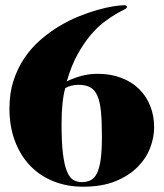

<svg xmlns="http://www.w3.org/2000/svg" viewBox="-20 -706 626 734"><path d="M369.6 -184.1Q369.6 -241.2 366 -279.1Q362.3 -316.9 352.3 -339.8Q342.3 -362.8 324.7 -372.3Q307.1 -381.8 279.3 -381.8Q266.1 -381.8 252 -378.2Q237.8 -374.5 229.5 -369.1Q222.7 -345.7 219 -311.3Q215.3 -276.9 215.3 -231Q215.3 -161.1 220.7 -117.9Q226.1 -74.7 236.1 -50.5Q246.1 -26.4 260.3 -18.1Q274.4 -9.8 292.5 -9.8Q312 -9.8 326.7 -17.1Q341.3 -24.4 350.8 -43.9Q360.4 -63.5 365 -97.4Q369.6 -131.3 369.6 -184.1ZM569.3 -219.2Q569.3 -181.2 554.2 -141.1Q539.1 -101.1 506.3 -67.9Q473.6 -34.7 421.9 -13.4Q370.1 7.8 297.4 7.8Q236.8 7.8 185.1 -12.7Q133.3 -33.2 95.9 -71.8Q58.6 -110.4 37.4 -166Q16.1 -221.7 16.1 -292Q16.1 -350.1 31.7 -397.9Q47.4 -445.8 73.5 -484.4Q99.6 -522.9 134 -553Q168.5 -583 205.8 -605.5Q243.2 -627.9 281.2 -643.3Q319.3 -658.7 353 -668.2Q386.7 -677.7 413.6 -681.9Q440.4 -686 455.6 -686Q465.3 -686 465.3 -678.2Q465.3 -674.3 453.1 -668.5Q440.9 -662.6 421.1 -651.1Q401.4 -639.6 376.5 -620.6Q351.6 -601.6 325.9 -571.3Q300.3 -541 276.4 -497.8Q252.4 -454.6 235.4 -395Q261.7 -407.7 291 -415.8Q320.3 -423.8 353.5 -423.8Q403.8 -423.8 443.8 -408.4Q483.9 -393.1 511.7 -365.7Q539.6 -338.4 554.4 -300.8Q569.3 -263.2 569.3 -219.2Z"/></svg>

Font: XB Zar
Style: Bold
Weight: 700
Designer: Behnam
Foundry: Irmug
Version: Version 8.005 2009